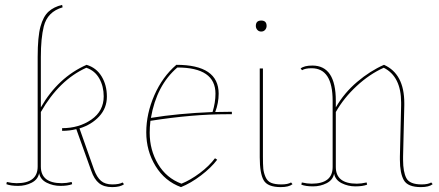

<svg xmlns="http://www.w3.org/2000/svg" viewBox="-20 -750 1795 785"><path d="M134 -69V-517Q134 -600 145.5 -641.5Q157 -683 178.5 -702.5Q200 -722 234 -730L236 -720Q174 -702 159 -642Q147 -594 147 -517V-311Q218 -434 334 -485Q374 -473 395.5 -437.5Q417 -402 417 -355Q417 -308 385.5 -274Q354 -240 305 -225L364 -58Q376 -25 393 -10.5Q410 4 439 4Q468 4 481 -4L487 3Q472 15 438.5 15Q405 15 385 -1Q365 -17 353 -52L292 -222Q265 -215 234 -215V-226Q303 -226 353.5 -261Q404 -296 404 -356Q404 -397 386 -429Q368 -461 333 -473Q222 -423 147 -292V-69Q147 -1 233 -1Q251 -1 273 -6L275 3Q257 10 227 10Q197 10 171 -3Q145 -16 140 -42Q135 -16 109.5 -3Q84 10 54 10Q24 10 6 3L8 -6Q30 -1 48 -1Q134 -1 134 -69Z M701 -485Q874 -485 874 -367Q874 -329 860 -292Q888 -293 928 -293V-283Q918 -283 909 -283Q767 -283 595 -256Q592 -230 592 -207Q592 -137 626 -79.5Q660 -22 722 1Q759 -14 797 -42.5Q835 -71 859 -103L868 -97Q843 -64 801.5 -32.5Q760 -1 720 15Q654 -9 616 -71Q578 -133 578 -209Q578 -285 611 -360.5Q644 -436 701 -485ZM861 -367Q861 -474 705 -474Q620 -401 597 -268Q706 -286 849 -292Q861 -331 861 -367Z M1042 -107V-470H1055V-110Q1055 -77 1056.5 -60.5Q1058 -44 1065.5 -26.5Q1073 -9 1088.5 -2.5Q1104 4 1130.5 4Q1157 4 1170 -4L1176 3Q1161 15 1128 15Q1074 15 1058 -13Q1042 -41 1042 -107ZM1070 -644Q1070 -635 1064 -628Q1058 -621 1048 -621Q1038 -621 1032 -628Q1026 -635 1026 -644Q1026 -666 1048 -666Q1070 -666 1070 -644Z M1620 -331Q1620 -437 1549 -473Q1491 -447 1438.5 -398.5Q1386 -350 1353 -292V-67Q1353 1 1439 1Q1457 1 1479 -4L1481 5Q1463 12 1433 12Q1403 12 1377 -1Q1351 -14 1346 -40Q1341 -14 1315.5 -1Q1290 12 1260 12Q1230 12 1212 5L1214 -4Q1236 1 1254 1Q1340 1 1340 -67V-338Q1340 -471 1254 -471Q1228 -471 1215 -463L1209 -470Q1224 -482 1257 -482Q1353 -482 1353 -338V-311Q1387 -370 1440 -415Q1493 -460 1550 -485Q1633 -448 1633 -328Q1633 -323 1633 -319L1628 -110Q1628 -103 1628 -96Q1628 -47 1641.5 -21.5Q1655 4 1704 4Q1730 4 1743 -4L1749 3Q1734 15 1701 15Q1647 15 1631 -13.5Q1615 -42 1615 -97Q1615 -103 1615 -110L1620 -319Q1620 -325 1620 -331Z"/></svg>

Font: Almendra Display
Style: Regular
Weight: 400
Designer: Ana Sanfelippo
Foundry: Ana Sanfelippo
Version: Version 1.004